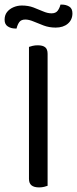

<svg xmlns="http://www.w3.org/2000/svg" viewBox="-36 -810 335 835"><path d="M90 -363H171V-2Q166 0 156 2.5Q146 5 134 5Q112 5 101 -4Q90 -13 90 -32ZM171 -296H90V-606Q95 -608 105.5 -610.5Q116 -613 128 -613Q150 -613 160.5 -604.5Q171 -596 171 -576ZM59 -786Q87 -786 109.5 -777.5Q132 -769 151.5 -760.5Q171 -752 188 -752Q206 -752 214.5 -763Q223 -774 227 -790H233Q251 -790 265 -781.5Q279 -773 279 -752Q279 -724 259 -707Q239 -690 206 -690Q178 -690 154 -699Q130 -708 110 -716.5Q90 -725 74 -725Q56 -725 48 -714Q40 -703 36 -686H30Q12 -686 -2 -695Q-16 -704 -16 -724Q-16 -744 -5.5 -757.5Q5 -771 22.5 -778.5Q40 -786 59 -786Z"/></svg>

Font: Baloo Tamma 2
Style: Regular
Weight: 400
Designer: Divya Kowshik, Shuchita Grover and Ek Type
Foundry: Ek Type
Version: Version 1.700